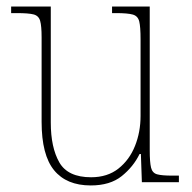

<svg xmlns="http://www.w3.org/2000/svg" viewBox="-20 -556 586 586"><path d="M257 10Q183 10 145 -36.5Q107 -83 107 -184V-442Q107 -477 102.5 -492.5Q98 -508 82.5 -512Q67 -516 32 -516H14V-536H135V-182Q135 -106 161 -60.5Q187 -15 258 -15Q308 -15 341.5 -41.5Q375 -68 392 -110.5Q409 -153 409 -202V-436Q409 -474 405 -490.5Q401 -507 385.5 -511.5Q370 -516 334 -516H322V-536H437V-97Q437 -61 441 -44.5Q445 -28 459.5 -24Q474 -20 505 -20H526V0H413L410 -86H406Q387 -47 351.5 -18.5Q316 10 257 10Z"/></svg>

Font: Noto Serif Ethiopic SemiCondensed Thin
Style: Regular
Weight: 100
Width: 4
Designer: Monotype Design Team
Foundry: Monotype Imaging Inc.
Version: Version 2.102; ttfautohint (v1.8.4.7-5d5b)